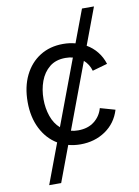

<svg xmlns="http://www.w3.org/2000/svg" viewBox="-100 -794 771 1063"><g transform="rotate(-10 285.5 -262.0)"><path d="M88.4 204.1 172.9 -21.5Q115.7 -55.7 83.3 -119.9Q50.8 -184.1 50.8 -269.5Q50.8 -355 82 -418.7Q113.3 -482.4 169.2 -517.6Q225.1 -552.7 299.3 -552.7Q335.4 -552.7 368.2 -543.9L437 -727.5H504.4L426.8 -520Q460 -501 484.1 -470.9Q508.3 -440.9 520.5 -401.9L436 -377.9Q425.3 -415.5 397 -440.4L259.3 -71.8Q278.3 -66.9 299.3 -66.9Q354.5 -66.9 390.4 -95Q426.3 -123 438.5 -167.5L522.5 -143.6Q500.5 -70.8 439.9 -29.5Q379.4 11.7 299.3 11.7Q263.7 11.7 231 2.9L155.8 204.1ZM202.6 -101.6 340.3 -469.2Q320.8 -474.1 299.3 -474.1Q244.6 -474.1 209.5 -445.6Q174.3 -417 157.2 -370.6Q140.1 -324.2 140.1 -269.5Q140.1 -218.8 155.5 -174.1Q170.9 -129.4 202.6 -101.6Z"/></g></svg>

Font: Inter
Style: Regular
Weight: 400
Designer: Rasmus Andersson
Foundry: rsms
Version: Version 4.001;git-9221beed3